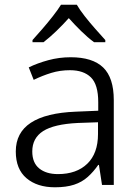

<svg xmlns="http://www.w3.org/2000/svg" viewBox="-20 -785 584 815"><path d="M280 -542Q373 -542 418 -498.5Q463 -455 463 -360V0H413L400 -85H397Q377 -56 352.5 -34Q328 -12 294.5 -1Q261 10 213 10Q138 10 92.5 -28.5Q47 -67 47 -142Q47 -222 111 -264Q175 -306 302 -311L397 -315V-351Q397 -426 366 -456.5Q335 -487 277 -487Q235 -487 197.5 -475.5Q160 -464 123 -446L102 -499Q139 -517 185 -529.5Q231 -542 280 -542ZM310 -263Q209 -258 163 -228.5Q117 -199 117 -142Q117 -94 146.5 -70Q176 -46 226 -46Q305 -46 350.5 -90Q396 -134 396 -216V-266ZM306 -765Q318 -744 339.5 -716.5Q361 -689 385 -662Q409 -635 427 -615V-606H379Q352 -626 324.5 -653Q297 -680 272 -708Q247 -680 219.5 -653.5Q192 -627 165 -606H118V-615Q137 -636 160 -662.5Q183 -689 204.5 -716.5Q226 -744 239 -765Z"/></svg>

Font: Noto Sans Syriac Eastern Light
Style: Regular
Weight: 300
Designer: Patrick Giasson and the Monotype Design Team
Foundry: Monotype Imaging Inc.
Version: Version 3.001